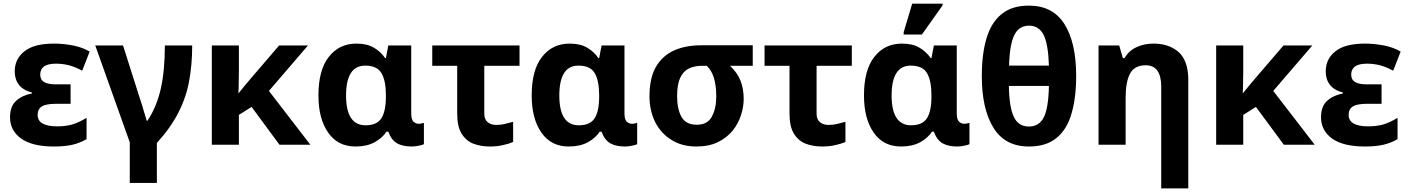

<svg xmlns="http://www.w3.org/2000/svg" viewBox="-20 -796 7754 1056"><path d="M276.9 9.8Q157.2 9.8 95.7 -34.2Q35.2 -78.6 35.2 -150.9Q35.2 -210.9 68.4 -241.2Q101.6 -271.5 155.8 -282.2V-287.1Q107.4 -299.8 84.5 -329.1Q61 -359.4 61 -402.8Q61 -472.2 114.3 -513.7Q167 -556.2 276.9 -556.2Q328.1 -556.2 381.8 -545.9Q435.1 -535.2 473.1 -512.2L432.1 -407.2Q390.1 -429.7 357.4 -437.5Q323.2 -445.8 288.1 -445.8Q244.1 -445.8 222.2 -430.7Q201.2 -414.6 201.2 -386.2Q201.2 -357.4 222.7 -344.7Q244.1 -332 287.1 -332H368.2V-225.1H288.1Q232.9 -225.1 210 -210.4Q187 -195.8 187 -164.1Q187 -101.1 294.9 -101.1Q340.8 -101.1 377.4 -111.3Q414.6 -122.6 456.1 -147.9V-30.8Q420.4 -9.8 378.9 0Q336.9 9.8 276.9 9.8Z M693.8 210V-13.2L503.9 -545.9H656.7L752.9 -243.2Q760.7 -222.2 770.5 -186.5Q784.2 -140.6 787.1 -131.8H791Q841.3 -208 863.8 -305.7Q886.7 -404.8 886.7 -545.9H1037.1Q1037.1 -441.4 1020 -348.6Q1003.4 -258.8 960.4 -175.3Q917.5 -91.8 842.8 -9.8V210Z M1673.8 -545.9 1459 -295.9 1687 0H1517.1L1363.8 -208L1293.9 -164.1V0H1145V-545.9H1293.9V-402.8Q1293 -362.8 1293 -342.8Q1293 -309.6 1291 -284.2H1293Q1298.3 -291 1309.8 -304.7Q1321.3 -318.4 1326.7 -325.7Q1332 -332 1343.8 -345.9Q1355.5 -359.9 1361.8 -367.2L1515.1 -545.9Z M1935.5 9.8Q1837.9 9.8 1785.2 -66.4Q1731.4 -142.6 1731.4 -271Q1731.4 -411.6 1788.6 -483.4Q1845.2 -556.2 1940.4 -556.2Q1999 -556.2 2036.6 -533.7Q2074.7 -511.2 2098.6 -476.1H2102.5L2115.7 -545.9H2241.7V-172.9Q2241.7 -139.2 2253.9 -127Q2267.1 -115.2 2282.7 -115.2Q2290.5 -115.2 2298.8 -117.2Q2306.6 -119.1 2311.5 -120.1V-2.9Q2304.7 1 2283.2 5.4Q2261.7 9.8 2244.6 9.8Q2195.3 9.8 2163.6 -7.8Q2132.3 -25.9 2115.7 -71.8H2105.5Q2084 -38.1 2040.5 -13.7Q1997.1 9.8 1935.5 9.8ZM1990.7 -106.9Q2052.7 -106.9 2077.6 -145.5Q2102.5 -184.1 2102.5 -266.1V-272Q2102.5 -351.6 2078.1 -393.6Q2054.2 -435.1 1988.3 -435.1Q1883.3 -435.1 1883.3 -270Q1883.8 -106.9 1990.7 -106.9Z M2674.3 9.8Q2624 9.8 2583 -5.9Q2542.5 -22 2518.6 -61.5Q2494.6 -100.6 2494.6 -170.9V-434.1H2357.4V-545.9H2837.4V-434.1H2643.6V-170.9Q2643.6 -139.6 2661.6 -124.5Q2680.2 -108.9 2708.5 -108.9Q2735.4 -108.9 2756.3 -114.3Q2772.9 -117.7 2802.2 -126V-15.1Q2779.3 -4.9 2746.6 2Q2714.8 9.8 2674.3 9.8Z M3108.4 9.8Q3010.7 9.8 2958 -66.4Q2904.3 -142.6 2904.3 -271Q2904.3 -411.6 2961.4 -483.4Q3018.1 -556.2 3113.3 -556.2Q3171.9 -556.2 3209.5 -533.7Q3247.6 -511.2 3271.5 -476.1H3275.4L3288.6 -545.9H3414.6V-172.9Q3414.6 -139.2 3426.8 -127Q3439.9 -115.2 3455.6 -115.2Q3463.4 -115.2 3471.7 -117.2Q3479.5 -119.1 3484.4 -120.1V-2.9Q3477.5 1 3456.1 5.4Q3434.6 9.8 3417.5 9.8Q3368.2 9.8 3336.4 -7.8Q3305.2 -25.9 3288.6 -71.8H3278.3Q3256.8 -38.1 3213.4 -13.7Q3169.9 9.8 3108.4 9.8ZM3163.6 -106.9Q3225.6 -106.9 3250.5 -145.5Q3275.4 -184.1 3275.4 -266.1V-272Q3275.4 -351.6 3251 -393.6Q3227.1 -435.1 3161.1 -435.1Q3056.2 -435.1 3056.2 -270Q3056.6 -106.9 3163.6 -106.9Z M3810.5 9.8Q3730.5 9.8 3673.3 -26.4Q3616.2 -61 3583.5 -124.5Q3552.2 -188 3552.2 -266.1Q3552.2 -367.7 3587.9 -428.7Q3623.5 -489.7 3687.5 -518.6Q3750.5 -546.9 3836.4 -546.9H4120.1V-434.1H3995.1Q4035.2 -396.5 4052.7 -352.1Q4070.3 -308.1 4070.3 -252Q4070.3 -207.5 4055.2 -162.1Q4041 -117.2 4009.3 -77.1Q3977.1 -38.1 3928.2 -14.2Q3878.9 9.8 3810.5 9.8ZM3812.5 -109.9Q3871.6 -109.9 3895.5 -155.3Q3919.4 -199.7 3919.4 -265.1Q3919.4 -386.2 3867.2 -434.1H3840.3Q3798.8 -434.1 3768.1 -418.9Q3737.3 -403.8 3720.7 -367.2Q3704.1 -332 3704.1 -266.1Q3704.1 -196.8 3728 -153.3Q3752.4 -109.9 3812.5 -109.9Z M4502 9.8Q4451.7 9.8 4410.6 -5.9Q4370.1 -22 4346.2 -61.5Q4322.3 -100.6 4322.3 -170.9V-434.1H4185.1V-545.9H4665V-434.1H4471.2V-170.9Q4471.2 -139.6 4489.3 -124.5Q4507.8 -108.9 4536.1 -108.9Q4563 -108.9 4584 -114.3Q4600.6 -117.7 4629.9 -126V-15.1Q4606.9 -4.9 4574.2 2Q4542.5 9.8 4502 9.8Z M4936 9.8Q4838.4 9.8 4785.6 -66.4Q4731.9 -142.6 4731.9 -271Q4731.9 -411.6 4789.1 -483.4Q4845.7 -556.2 4940.9 -556.2Q4999.5 -556.2 5037.1 -533.7Q5075.2 -511.2 5099.1 -476.1H5103L5116.2 -545.9H5242.2V-172.9Q5242.2 -139.2 5254.4 -127Q5267.6 -115.2 5283.2 -115.2Q5291 -115.2 5299.3 -117.2Q5307.1 -119.1 5312 -120.1V-2.9Q5305.2 1 5283.7 5.4Q5262.2 9.8 5245.1 9.8Q5195.8 9.8 5164.1 -7.8Q5132.8 -25.9 5116.2 -71.8H5106Q5084.5 -38.1 5041 -13.7Q4997.6 9.8 4936 9.8ZM4991.2 -106.9Q5053.2 -106.9 5078.1 -145.5Q5103 -184.1 5103 -266.1V-272Q5103 -351.6 5078.6 -393.6Q5054.7 -435.1 4988.8 -435.1Q4883.8 -435.1 4883.8 -270Q4884.3 -106.9 4991.2 -106.9ZM4950.2 -606V-619.1L4997.1 -775.9H5164.1V-766.1L5050.3 -606Z M5639.2 9.8Q5507.8 9.8 5444.3 -92.8Q5379.9 -196.3 5379.9 -377.9Q5379.9 -500 5406.2 -586.4Q5432.1 -673.3 5489.3 -718.8Q5544.9 -765.1 5639.2 -765.1Q5770 -765.1 5834.5 -663.6Q5898.9 -561.5 5898.9 -377.9Q5898.9 -257.8 5873 -169.9Q5847.7 -83 5790 -36.6Q5733.4 9.8 5639.2 9.8ZM5529.8 -435.1H5749Q5745.6 -552.2 5719.7 -604.5Q5693.4 -654.8 5640.1 -654.8Q5584.5 -654.8 5559.6 -604.5Q5533.2 -554.2 5529.8 -435.1ZM5639.2 -100.1Q5695.3 -100.1 5721.2 -151.4Q5746.6 -201.7 5749 -323.2H5528.8Q5531.2 -202.1 5556.6 -152.3Q5581.5 -100.1 5639.2 -100.1Z M6366.7 240.2V-318.8Q6366.7 -437 6281.7 -437Q6219.2 -437 6194.8 -390.6Q6170.9 -344.7 6170.9 -256.8V0H6022V-545.9H6135.7L6155.8 -476.1H6164.1Q6189.9 -518.1 6231.9 -537.1Q6273.9 -556.2 6324.7 -556.2Q6410.2 -556.2 6463.4 -508.8Q6515.6 -460.4 6515.6 -356V240.2Z M7197.8 -545.9 6982.9 -295.9 7210.9 0H7041L6887.7 -208L6817.9 -164.1V0H6668.9V-545.9H6817.9V-402.8Q6816.9 -362.8 6816.9 -342.8Q6816.9 -309.6 6814.9 -284.2H6816.9Q6822.3 -291 6833.7 -304.7Q6845.2 -318.4 6850.6 -325.7Q6856 -332 6867.7 -345.9Q6879.4 -359.9 6885.7 -367.2L7039.1 -545.9Z M7487.3 9.8Q7367.7 9.8 7306.2 -34.2Q7245.6 -78.6 7245.6 -150.9Q7245.6 -210.9 7278.8 -241.2Q7312 -271.5 7366.2 -282.2V-287.1Q7317.9 -299.8 7294.9 -329.1Q7271.5 -359.4 7271.5 -402.8Q7271.5 -472.2 7324.7 -513.7Q7377.4 -556.2 7487.3 -556.2Q7538.6 -556.2 7592.3 -545.9Q7645.5 -535.2 7683.6 -512.2L7642.6 -407.2Q7600.6 -429.7 7567.9 -437.5Q7533.7 -445.8 7498.5 -445.8Q7454.6 -445.8 7432.6 -430.7Q7411.6 -414.6 7411.6 -386.2Q7411.6 -357.4 7433.1 -344.7Q7454.6 -332 7497.6 -332H7578.6V-225.1H7498.5Q7443.4 -225.1 7420.4 -210.4Q7397.5 -195.8 7397.5 -164.1Q7397.5 -101.1 7505.4 -101.1Q7551.3 -101.1 7587.9 -111.3Q7625 -122.6 7666.5 -147.9V-30.8Q7630.9 -9.8 7589.4 0Q7547.4 9.8 7487.3 9.8Z"/></svg>

Font: Droid Sans Thai
Style: Bold
Weight: 700
Designer: Steve Matteson
Foundry: Ascender Corporation
Version: Version 1.00